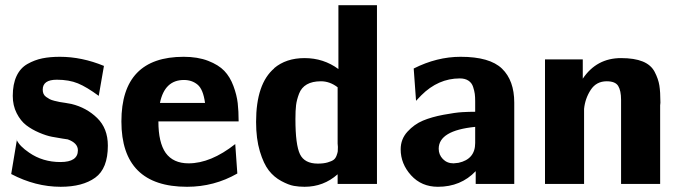

<svg xmlns="http://www.w3.org/2000/svg" viewBox="-20 -706 2620 737"><path d="M23 -38 45 -170 44 -169Q55 -145 92 -120Q144 -84 212 -84Q279 -84 279 -129Q279 -157 240 -171Q239 -171 220 -174Q201 -177 179.5 -181Q158 -185 130 -197Q102 -209 80.5 -225.5Q59 -242 44 -271.5Q29 -301 29 -338Q29 -383 43.5 -414Q58 -445 85.5 -460.5Q113 -476 142.5 -482Q172 -488 210 -488Q294 -488 379 -453L359 -338Q313 -372 279 -386Q245 -400 198 -400Q144 -400 144 -362Q144 -353 147 -346Q150 -339 157 -334Q164 -329 170.5 -325.5Q177 -322 189 -319Q201 -316 209 -314.5Q217 -313 231.5 -311Q246 -309 254 -307Q312 -293 353 -253Q394 -213 394 -147Q394 -59 345.5 -24Q297 11 213 11Q116 11 23 -38Z M446 -240Q446 -488 685 -488Q739 -488 779 -472.5Q819 -457 841 -434Q863 -411 876 -376Q889 -341 892.5 -310Q896 -279 896 -240H588Q588 -159 616 -119Q645 -79 704 -79Q789 -79 883 -153L891 -40Q802 11 698 11Q446 11 446 -240ZM594 -311H767Q760 -363 738.5 -381Q717 -399 686 -399Q612 -399 594 -311Z M963 -238Q963 -385 1033 -444H1032Q1078 -483 1149 -483Q1222 -483 1279 -441V-686H1427V0H1276V-18V-37Q1222 11 1149 11Q1128 11 1108 7.5Q1088 4 1060 -11Q1032 -26 1012 -51.5Q992 -77 977.5 -125Q963 -173 963 -238ZM1114 -249Q1114 -150 1131.5 -114Q1149 -78 1200 -78Q1222 -78 1237.5 -82.5Q1253 -87 1260.5 -92.5Q1268 -98 1272 -109Q1276 -120 1276.5 -125Q1277 -130 1277 -142L1276 -155V-371Q1246 -394 1212 -394Q1179 -394 1158 -382Q1137 -370 1128 -346.5Q1119 -323 1116.5 -302.5Q1114 -282 1114 -249Z M1518 -133Q1518 -172 1544 -200.5Q1570 -229 1603.5 -243Q1637 -257 1682.5 -265.5Q1728 -274 1754 -275.5Q1780 -277 1804 -277V-317Q1804 -334 1802.5 -345.5Q1801 -357 1796 -372.5Q1791 -388 1778 -396.5Q1765 -405 1745 -405Q1662 -405 1597 -340L1577 -319L1568 -443Q1657 -488 1748 -488Q1860 -488 1907 -442.5Q1954 -397 1954 -312V0H1806V-49Q1749 11 1661 11Q1598 11 1558 -33Q1518 -77 1518 -133ZM1664 -135Q1664 -112 1680 -95.5Q1696 -79 1721 -79Q1726 -79 1740 -81Q1804 -95 1804 -157V-219Q1664 -205 1664 -135Z M2072 0V-478H2217V-404Q2270 -483 2364 -483Q2415 -483 2447 -470Q2479 -457 2493 -430Q2507 -403 2511 -378Q2515 -353 2515 -312Q2515 -310 2514.5 -306.5Q2514 -303 2514 -302V0H2364V-323Q2364 -358 2353 -376Q2342 -394 2309 -394Q2269 -394 2247.5 -361Q2226 -328 2222 -288V0Z"/></svg>

Font: Coval
Style: Black
Weight: 1000
Foundry: Context Ltd
Version: Version 001.000